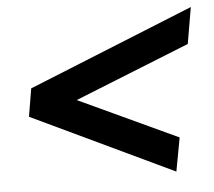

<svg xmlns="http://www.w3.org/2000/svg" viewBox="-43 -559 686 615"><g transform="rotate(-5 300.0 -251.5)"><path d="M60 -297 592 -512 572 -395 202 -247 520 -99 500 9 45 -207Z"/></g></svg>

Font: Livvic SemiBold
Style: Italic
Weight: 600
Italic angle: -10°
Designer: Jacques Le Bailly, Baron von Fonthausen
Version: Version 1.001; ttfautohint (v1.8.2)